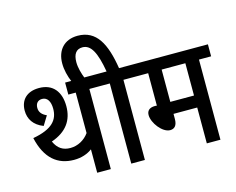

<svg xmlns="http://www.w3.org/2000/svg" viewBox="-118 -1074 1541 1252"><g transform="rotate(-15 652.5 -448.0)"><path d="M483 -541H565V-622H341V-541H391V-268C362 -227 315 -201 265 -201C216 -201 181 -222 158 -273C261 -309 309 -376 309 -472C309 -569 260 -632 167 -632C85 -632 39 -586 39 -513C39 -457 68 -410 133 -385L171 -447C141 -460 123 -480 123 -509C123 -540 140 -558 168 -558C203 -558 222 -527 222 -478C222 -404 181 -350 47 -326C79 -183 158 -120 268 -120C319 -120 360 -135 391 -158V0H483Z M713 -541H795V-622H705C678 -792 625 -896 498 -896C408 -896 355 -837 355 -747C355 -704 366 -659 385 -615H473C458 -652 446 -694 446 -731C446 -786 467 -815 509 -815C566 -815 598 -755 621 -622H552V-541H621V0H713Z M1223 -541H1305V-622H782V-541H880V-322L868 -323C826 -323 812 -302 812 -276C812 -223 871 -145 923 -145C952 -145 971 -163 971 -208V-242H1131V0H1223ZM1131 -541V-323H971V-541Z"/></g></svg>

Font: Noto Sans Devanagari Condensed Medium
Style: Regular
Weight: 500
Width: 3
Designer: Jelle Bosma - Monotype Design Team
Foundry: Monotype Imaging Inc.
Version: Version 2.004